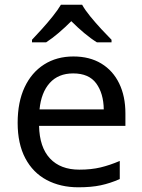

<svg xmlns="http://www.w3.org/2000/svg" viewBox="-20 -786 604 816"><path d="M292 -546Q361 -546 410.5 -516Q460 -486 486.5 -431.5Q513 -377 513 -304V-251H146Q148 -160 192.5 -112.5Q237 -65 317 -65Q368 -65 407.5 -74.5Q447 -84 489 -102V-25Q448 -7 408 1.5Q368 10 313 10Q237 10 178.5 -21Q120 -52 87.5 -113.5Q55 -175 55 -264Q55 -352 84.5 -415Q114 -478 167.5 -512Q221 -546 292 -546ZM291 -474Q228 -474 191.5 -433.5Q155 -393 148 -321H421Q420 -389 389 -431.5Q358 -474 291 -474ZM329 -766Q341 -744 363.5 -716.5Q386 -689 410.5 -662.5Q435 -636 454 -617V-606H392Q366 -622 338 -645.5Q310 -669 283 -696Q256 -669 229 -646Q202 -623 176 -606H116V-617Q135 -637 158.5 -663Q182 -689 204 -716.5Q226 -744 239 -766Z"/></svg>

Font: Noto Sans Mayan Numerals
Style: Regular
Weight: 400
Designer: Monotype Design Team
Foundry: Monotype Imaging Inc.
Version: Version 2.001; ttfautohint (v1.8.4.7-5d5b)